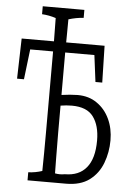

<svg xmlns="http://www.w3.org/2000/svg" viewBox="-59 -846 652 963"><g transform="rotate(5 267.0 -365.0)"><path d="M116.7 32.7Q152.3 31.2 186.5 20Q188 -61.5 188 -171.4Q188 -363.3 188 -555.7Q188 -568.8 188 -577.1Q188 -577.1 188 -582Q188 -582 72.8 -582Q63.5 -507.8 54.7 -430.2Q54.7 -430.2 20 -430.2Q22.9 -533.7 25.4 -632.8Q25.4 -632.8 188 -632.8Q187.5 -710 186.5 -750Q151.9 -761.2 116.7 -763.2Q116.7 -788.1 116.7 -803.2Q116.7 -803.2 326.2 -803.2Q326.2 -788.1 326.2 -763.2Q288.6 -760.7 250.5 -749Q250 -719.7 250 -681.2Q250 -660.6 249.5 -632.8Q249.5 -632.8 442.9 -632.8Q445.3 -542.5 447.3 -447.8Q447.3 -447.8 413.1 -447.8Q404.8 -516.6 396 -582Q396 -582 249 -582Q249 -561 249 -534.7Q249 -452.6 249 -368.2Q292.5 -374.5 329.6 -375Q387.2 -375 427.7 -346.2Q468.8 -317.9 491.2 -270Q513.7 -222.2 513.7 -162.4Q513.7 -102.5 493.2 -48.1Q472.7 6.3 427.7 40Q382.8 73.2 310.5 73.2Q310.5 73.2 116.7 73.2Q116.7 57.6 116.7 32.7ZM249 -314.5Q249 -241.2 249 -177.7Q249 -110.4 250 -47.4Q250.5 -5.9 251 26.4Q263.2 28.8 275.6 28.8Q288.1 28.8 300.3 26.4Q371.6 26.4 408.7 -19Q446.8 -64.5 446.8 -155.8Q446.8 -231.4 414.1 -275.4Q381.8 -319.3 305.7 -319.3Q278.3 -319.3 249 -314.5Z"/></g></svg>

Font: Scarab Serif
Style: Light
Weight: 300
Designer: John Roberts
Foundry: Scarab
Version: 1.0